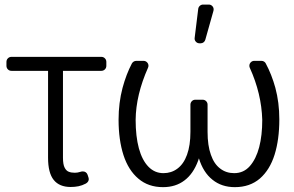

<svg xmlns="http://www.w3.org/2000/svg" viewBox="-20 -788 1254 819"><path d="M185 -115.1V-485.8H29.1Q19.9 -485.8 13.7 -492Q7.5 -498.2 7.5 -507.5V-523.8Q7.5 -533 13.7 -539.2Q19.9 -545.5 29.1 -545.5H411.9Q421.2 -545.5 427.4 -539.2Q433.6 -533 433.6 -523.8V-507.5Q433.6 -498.2 427.4 -492Q421.2 -485.8 411.9 -485.8H248.6V-115.4Q248.6 -85.9 256 -72.4Q262.4 -59.7 273.3 -55.4Q284.1 -51.1 299 -51.1Q311.1 -51.1 322.8 -55Q327.4 -56.8 333.5 -56.8Q340.6 -56.8 345.9 -53.1Q351.2 -49.4 353.7 -42.3L357.6 -30.2Q358.7 -27 358.7 -24.1Q358.7 -18.5 355.5 -13.5Q352.3 -8.5 346.2 -5Q330.6 3.2 315 6.4Q299.4 9.6 281.6 9.6Q233.3 9.6 209.2 -20.4Q185 -50.4 185 -115.1Z M810.4 -626.8 825.6 -750.4Q826.7 -758.2 832.6 -763.3Q838.4 -768.5 846.2 -768.5H870.7Q879.3 -768.5 885.3 -762.4Q891.3 -756.4 891.3 -747.9Q891.3 -744.3 890.6 -742.2L855.8 -618.6Q854 -611.9 848.5 -607.6Q843 -603.3 835.9 -603.3H831Q821.4 -603.3 815.2 -610.4Q808.9 -617.5 810.4 -626.8ZM506.7 -126.4Q527.7 -61.8 570.3 -25.9Q612.6 10.3 675.4 10.3Q729.4 10.3 767 -18.5Q804.3 -46.5 824.9 -101.9L828.5 -112.6Q846.9 -52.6 886.4 -21.3Q925.4 10.3 981.9 10.3Q1045.8 10.3 1088.8 -26.6Q1131 -63.6 1151.3 -128.2Q1171.5 -192.8 1171.5 -278.8Q1171.5 -350.5 1154.5 -413.7Q1138.8 -470.5 1113.6 -517.4Q1111.2 -522.4 1106.2 -525.4Q1101.2 -528.4 1095.5 -528.4H1064.3Q1055.8 -528.4 1049.7 -522.2Q1043.7 -516 1043.7 -507.5Q1043.7 -502.5 1045.5 -498.9Q1095.5 -388.8 1098.7 -276.6Q1098.7 -210.6 1085.6 -160.2Q1072.4 -110.1 1045.8 -79.5Q1019.2 -49.4 979 -49.4Q944.6 -49.4 919.4 -68.9Q893.1 -88.4 879.6 -127.8Q865.4 -166.9 865.4 -225.9V-341.6Q865.4 -350.1 859.4 -356.4Q853.3 -362.6 844.5 -362.6H812.9Q804.3 -362.6 798.3 -356.4Q792.3 -350.1 792.3 -341.6V-225.9Q792.3 -167.6 777.7 -127.8Q763.5 -88.4 736.5 -68.5Q710.9 -49.4 677.2 -49.4Q639.9 -49.4 613.3 -76.7Q586.3 -104.4 572.4 -155.2Q558.6 -206.3 558.6 -277Q559.7 -382.8 611.5 -499.3Q613.3 -503.9 613.3 -507.5Q613.3 -516 607.2 -522.2Q601.2 -528.4 592.3 -528.4H561.1Q555.4 -528.4 550.4 -525.4Q545.5 -522.4 542.6 -517.4Q518.5 -471.6 502.8 -413.4Q485.8 -349.4 485.8 -277Q485.8 -191.4 506.7 -126.4Z"/></svg>

Font: DeltaSans Light
Style: Regular
Weight: 300
Designer: Rasmus Andersson
Foundry: rsms
Version: Version 3.012